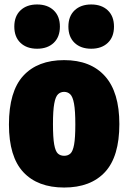

<svg xmlns="http://www.w3.org/2000/svg" viewBox="-20 -828 574 859"><path d="M267 11Q148.5 11 84.2 -58Q20 -127 20 -271Q20 -419 84.2 -489Q148.5 -559 267 -559Q385.5 -559 449.8 -487.2Q514 -415.5 514 -273Q514 -127.5 449.8 -58.2Q385.5 11 267 11ZM267 -131Q284 -131 295 -141Q306 -151 311.5 -181Q317 -211 317 -271Q317 -333 311.2 -364.2Q305.5 -395.5 294.2 -406.2Q283 -417 267 -417Q251 -417 239.8 -406.5Q228.5 -396 222.8 -365Q217 -334 217 -273Q217 -212 222.5 -181.5Q228 -151 239 -141Q250 -131 267 -131ZM388 -610Q341.5 -610 313.8 -636.2Q286 -662.5 286 -709Q286 -755.5 313.8 -781.8Q341.5 -808 388 -808Q434.5 -808 462.2 -781.8Q490 -755.5 490 -709Q490 -662.5 462.2 -636.2Q434.5 -610 388 -610ZM146 -610Q99.5 -610 71.8 -636.2Q44 -662.5 44 -709Q44 -755.5 71.8 -781.8Q99.5 -808 146 -808Q192.5 -808 220.2 -781.8Q248 -755.5 248 -709Q248 -662.5 220.2 -636.2Q192.5 -610 146 -610Z"/></svg>

Font: Encode Sans Cnd Black
Style: Regular
Weight: 900
Width: 3
Designer: Multiple Designers
Foundry: Impallari Type
Version: Version 3.002; ttfautohint (v1.8.3) -l 8 -r 50 -G 200 -x 14 